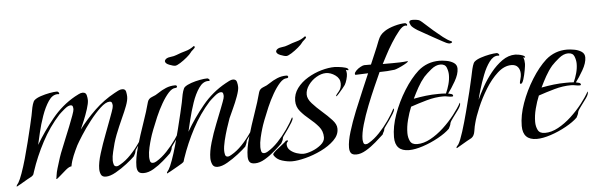

<svg xmlns="http://www.w3.org/2000/svg" viewBox="-68 -659 2483 798"><g transform="rotate(-5 1173.5 -260.5)"><path d="M-26 13Q-27 13 -27 12Q-27 8 -23.5 4Q-20 0 -19 -2Q-12 -13 -2.5 -39.5Q7 -66 16.5 -99.5Q26 -133 34.5 -167.5Q43 -202 50 -231Q57 -260 60 -275Q62 -283 64 -296Q66 -309 70 -322Q74 -335 79 -339Q88 -347 106 -353Q124 -359 143 -362.5Q162 -366 173 -366Q179 -366 182 -360L183 -357Q182 -354 180 -354.5Q178 -355 176 -355Q154 -355 137.5 -330.5Q121 -306 108.5 -270.5Q96 -235 88.5 -202Q81 -169 77 -152Q109 -206 150.5 -257Q192 -308 247 -339Q255 -343 263.5 -347.5Q272 -352 280 -352Q293 -352 296 -340.5Q299 -329 299 -319Q299 -306 291.5 -282.5Q284 -259 274.5 -236Q265 -213 259 -200Q290 -241 328 -277.5Q366 -314 412 -339Q419 -343 428 -347.5Q437 -352 445 -352Q458 -352 460.5 -340.5Q463 -329 463 -319Q463 -304 454.5 -281.5Q446 -259 435.5 -236.5Q425 -214 419 -199Q412 -183 405.5 -166Q399 -149 394 -132Q390 -116 385 -96.5Q380 -77 380 -60Q380 -53 382.5 -44Q385 -35 394 -35Q399 -35 402.5 -37Q406 -39 410 -41Q433 -54 454.5 -76.5Q476 -99 494 -125.5Q512 -152 524 -174Q525 -173 525 -170Q525 -164 518 -152.5Q511 -141 502 -128Q493 -115 485.5 -105Q478 -95 478 -93Q477 -86 475 -81.5Q473 -77 469 -70Q457 -58 434.5 -40.5Q412 -23 388 -9.5Q364 4 346 4Q331 4 326 -6.5Q321 -17 321 -30Q321 -56 333 -94.5Q345 -133 360 -172Q375 -211 384 -236Q387 -244 393.5 -262Q400 -280 400 -287Q400 -293 398 -299Q396 -305 388 -305Q372 -305 349.5 -284Q327 -263 304 -233.5Q281 -204 263.5 -176.5Q246 -149 239 -136Q229 -116 220 -94.5Q211 -73 207 -51Q198 -51 183.5 -39Q169 -27 156.5 -15.5Q144 -4 141 -4Q139 -4 140 -6.5Q141 -9 141 -11L142 -18Q144 -33 148.5 -47.5Q153 -62 157 -75Q162 -92 168.5 -109.5Q175 -127 182 -143Q185 -151 193.5 -171.5Q202 -192 212 -217Q222 -242 229 -261.5Q236 -281 236 -287Q236 -292 234.5 -298Q233 -304 225 -304Q215 -304 199.5 -291Q184 -278 176 -270Q133 -223 101.5 -163.5Q70 -104 50 -43Q47 -35 46.5 -32Q46 -29 38 -23Q35 -22 19.5 -13Q4 -4 -10.5 4.5Q-25 13 -26 13Z M673 -430Q665 -430 648.5 -436.5Q632 -443 632 -453Q632 -454 632.5 -454.5Q633 -455 633 -456Q638 -466 655.5 -468Q673 -470 682 -474Q702 -482 721 -487Q740 -492 757 -505Q761 -503 761 -501Q761 -497 752.5 -490Q744 -483 741 -478Q737 -472 723.5 -460.5Q710 -449 695 -439.5Q680 -430 673 -430ZM504 3Q488 3 482 -5Q476 -13 476 -28Q476 -61 489.5 -108Q503 -155 520 -203.5Q537 -252 547 -290Q551 -304 566.5 -309.5Q582 -315 593 -323Q609 -334 627 -341.5Q645 -349 665 -349Q670 -349 671.5 -347Q673 -345 673 -344Q673 -338 666 -338Q652 -338 637 -321.5Q622 -305 607 -279Q592 -253 580 -225Q568 -197 559 -173.5Q550 -150 547 -139Q542 -123 537 -101.5Q532 -80 532 -62Q532 -55 534 -45.5Q536 -36 546 -36Q553 -36 561 -41Q583 -54 604.5 -76.5Q626 -99 644.5 -125.5Q663 -152 674 -174Q676 -173 676 -170Q676 -164 669 -152.5Q662 -141 653 -128Q644 -115 636.5 -105Q629 -95 629 -93Q628 -85 626 -81.5Q624 -78 620 -70Q608 -58 588 -40.5Q568 -23 546 -10Q524 3 504 3Z M601 13Q600 13 600 12Q600 8 603.5 4Q607 0 608 -2Q615 -13 624.5 -39.5Q634 -66 643.5 -99.5Q653 -133 661.5 -167.5Q670 -202 677 -231Q684 -260 687 -275Q689 -283 691 -296Q693 -309 697 -322Q701 -335 706 -339Q716 -347 733.5 -353Q751 -359 770 -362.5Q789 -366 801 -366Q803 -366 806 -364Q809 -362 810 -360V-357Q810 -354 808 -354.5Q806 -355 804 -355Q782 -355 765 -330.5Q748 -306 736 -270.5Q724 -235 716 -202Q708 -169 704 -152Q736 -207 777.5 -257.5Q819 -308 875 -339Q882 -343 891 -347.5Q900 -352 907 -352Q920 -352 923 -340.5Q926 -329 926 -319Q926 -306 917 -281Q908 -256 896.5 -231.5Q885 -207 879 -193Q873 -177 865 -152Q857 -127 851 -102Q845 -77 845 -60Q845 -53 847 -44Q849 -35 858 -35Q863 -35 866.5 -37Q870 -39 874 -41Q897 -54 918.5 -76.5Q940 -99 958 -125.5Q976 -152 988 -174Q989 -173 989 -170Q989 -164 982 -152.5Q975 -141 966 -128Q957 -115 949.5 -105Q942 -95 942 -93Q941 -86 939 -81.5Q937 -77 934 -70Q922 -58 899.5 -40.5Q877 -23 853.5 -9.5Q830 4 812 4Q796 4 790.5 -8.5Q785 -21 785 -35Q785 -62 796 -99.5Q807 -137 822 -174.5Q837 -212 847 -238Q850 -246 856.5 -263Q863 -280 863 -287Q863 -292 861.5 -298Q860 -304 852 -304Q842 -304 826.5 -291Q811 -278 803 -270Q760 -222 729 -163.5Q698 -105 677 -43Q674 -35 673.5 -31.5Q673 -28 665 -23Q662 -21 646.5 -12Q631 -3 616.5 5Q602 13 601 13Z M1137 -430Q1129 -430 1112.5 -436.5Q1096 -443 1096 -453Q1096 -454 1096.5 -454.5Q1097 -455 1097 -456Q1102 -466 1119.5 -468Q1137 -470 1146 -474Q1166 -482 1185 -487Q1204 -492 1221 -505Q1225 -503 1225 -501Q1225 -497 1216.5 -490Q1208 -483 1205 -478Q1201 -472 1187.5 -460.5Q1174 -449 1159 -439.5Q1144 -430 1137 -430ZM968 3Q952 3 946 -5Q940 -13 940 -28Q940 -61 953.5 -108Q967 -155 984 -203.5Q1001 -252 1011 -290Q1015 -304 1030.5 -309.5Q1046 -315 1057 -323Q1073 -334 1091 -341.5Q1109 -349 1129 -349Q1134 -349 1135.5 -347Q1137 -345 1137 -344Q1137 -338 1130 -338Q1116 -338 1101 -321.5Q1086 -305 1071 -279Q1056 -253 1044 -225Q1032 -197 1023 -173.5Q1014 -150 1011 -139Q1006 -123 1001 -101.5Q996 -80 996 -62Q996 -55 998 -45.5Q1000 -36 1010 -36Q1017 -36 1025 -41Q1047 -54 1068.5 -76.5Q1090 -99 1108.5 -125.5Q1127 -152 1138 -174Q1140 -173 1140 -170Q1140 -164 1133 -152.5Q1126 -141 1117 -128Q1108 -115 1100.5 -105Q1093 -95 1093 -93Q1092 -85 1090 -81.5Q1088 -78 1084 -70Q1072 -58 1052 -40.5Q1032 -23 1010 -10Q988 3 968 3Z M1123 8Q1104 8 1081 1Q1058 -6 1047 -25V-27Q1047 -32 1059.5 -42.5Q1072 -53 1086 -63.5Q1100 -74 1104 -79L1111 -81L1113 -77Q1106 -71 1106 -64Q1106 -49 1117.5 -39Q1129 -29 1144.5 -24Q1160 -19 1172 -19Q1186 -19 1207.5 -27Q1229 -35 1246 -49Q1263 -63 1263 -80Q1263 -106 1247 -125Q1231 -144 1210 -161Q1189 -178 1173 -197Q1157 -216 1157 -241Q1157 -270 1174.5 -293.5Q1192 -317 1219.5 -333.5Q1247 -350 1277 -358.5Q1307 -367 1332 -367Q1336 -367 1350 -365.5Q1364 -364 1376.5 -360.5Q1389 -357 1389 -351Q1389 -349 1388 -349H1386L1378 -351Q1381 -344 1381 -334Q1381 -325 1377 -311Q1373 -297 1368 -289Q1367 -287 1358 -276Q1349 -265 1340 -255Q1331 -245 1329 -245L1328 -247Q1330 -252 1341 -264.5Q1352 -277 1352 -297Q1352 -318 1333 -331.5Q1314 -345 1294 -345Q1275 -345 1254.5 -333Q1234 -321 1220.5 -302Q1207 -283 1207 -263Q1207 -245 1224.5 -225.5Q1242 -206 1264.5 -186.5Q1287 -167 1304.5 -148Q1322 -129 1322 -112V-109Q1322 -84 1300 -62.5Q1278 -41 1245 -25Q1212 -9 1178.5 -0.5Q1145 8 1123 8Z M1391 3Q1375 3 1369 -5Q1363 -13 1363 -28Q1363 -54 1375 -93.5Q1387 -133 1405 -177.5Q1423 -222 1440.5 -262.5Q1458 -303 1469 -329Q1456 -328 1443 -328Q1430 -328 1416 -327Q1414 -329 1414 -331Q1414 -337 1422 -345Q1430 -353 1440.5 -358.5Q1451 -364 1456 -364H1484Q1494 -388 1504.5 -412Q1515 -436 1524 -460Q1529 -473 1535.5 -481.5Q1542 -490 1554 -498Q1571 -509 1596 -516Q1621 -523 1640 -523Q1642 -523 1644.5 -521Q1647 -519 1648 -518V-514Q1648 -511 1645.5 -512Q1643 -513 1641 -513Q1629 -513 1613 -493.5Q1597 -474 1580 -447Q1563 -420 1550.5 -395.5Q1538 -371 1533 -362H1573Q1589 -362 1605 -362.5Q1621 -363 1637 -365L1638 -363Q1637 -363 1637 -362Q1637 -361 1636 -361Q1633 -358 1621 -351.5Q1609 -345 1597 -340Q1585 -335 1580 -334Q1564 -332 1548.5 -331Q1533 -330 1517 -330Q1507 -308 1491 -272Q1475 -236 1459 -195.5Q1443 -155 1432.5 -118.5Q1422 -82 1422 -58Q1422 -52 1424 -44Q1426 -36 1434 -36Q1441 -36 1448 -41Q1470 -54 1491.5 -76.5Q1513 -99 1531.5 -125.5Q1550 -152 1561 -174Q1563 -173 1563 -170Q1563 -164 1556 -152.5Q1549 -141 1540 -128Q1531 -115 1523.5 -105Q1516 -95 1516 -93Q1515 -85 1512.5 -81.5Q1510 -78 1507 -70Q1494 -58 1474 -40.5Q1454 -23 1432 -10Q1410 3 1391 3Z M1611 4Q1553 4 1553 -55Q1553 -99 1571 -149.5Q1589 -200 1618 -246.5Q1647 -293 1679 -322Q1717 -355 1768 -355Q1780 -355 1797.5 -352Q1815 -349 1828 -340.5Q1841 -332 1841 -316Q1841 -293 1824 -263.5Q1807 -234 1793 -216Q1798 -215 1805.5 -213Q1813 -211 1813 -205Q1813 -202 1808 -202Q1799 -202 1790 -204Q1781 -206 1772 -206Q1738 -206 1702.5 -196Q1667 -186 1635 -175Q1625 -151 1617.5 -122Q1610 -93 1610 -67Q1610 -48 1617.5 -33Q1625 -18 1647 -18Q1674 -18 1702.5 -33.5Q1731 -49 1757.5 -73.5Q1784 -98 1805 -125Q1826 -152 1838 -174Q1839 -173 1839 -170Q1839 -161 1828 -145.5Q1817 -130 1805.5 -115Q1794 -100 1792 -93Q1791 -86 1788.5 -81Q1786 -76 1783 -70Q1766 -53 1734.5 -35.5Q1703 -18 1669.5 -7Q1636 4 1611 4ZM1649 -207Q1675 -212 1700.5 -215Q1726 -218 1752 -218Q1760 -218 1768 -218Q1776 -218 1784 -217Q1792 -234 1797.5 -254Q1803 -274 1803 -293Q1803 -308 1797 -323.5Q1791 -339 1771 -339Q1752 -339 1732.5 -323Q1713 -307 1701 -294Q1685 -275 1672.5 -252.5Q1660 -230 1649 -207ZM1811 -424Q1808 -424 1789.5 -434Q1771 -444 1748.5 -456.5Q1726 -469 1708.5 -479Q1691 -489 1689 -490Q1667 -504 1663 -512Q1659 -520 1658 -525Q1658 -534 1672 -534Q1681 -534 1690 -532.5Q1699 -531 1703 -528Q1709 -524 1723 -511Q1737 -498 1755.5 -482Q1774 -466 1792 -452Q1810 -438 1824 -432Q1828 -431 1828 -428Q1828 -425 1822 -423.5Q1816 -422 1811 -424Z M1810 13Q1808 13 1808 12Q1808 8 1811.5 4.5Q1815 1 1817 -2Q1826 -17 1837.5 -53.5Q1849 -90 1860.5 -134Q1872 -178 1881.5 -216.5Q1891 -255 1895 -275Q1897 -283 1899.5 -296Q1902 -309 1906 -322Q1910 -335 1915 -339Q1924 -347 1942 -353Q1960 -359 1978.5 -362.5Q1997 -366 2009 -366Q2011 -366 2014 -364Q2017 -362 2018 -360L2019 -357Q2018 -354 2016 -354.5Q2014 -355 2012 -355Q1993 -355 1977 -333.5Q1961 -312 1949 -281Q1937 -250 1928.5 -221.5Q1920 -193 1917 -179Q1927 -202 1943.5 -231.5Q1960 -261 1982 -288.5Q2004 -316 2030 -334.5Q2056 -353 2085 -353Q2089 -353 2098.5 -351.5Q2108 -350 2116.5 -346.5Q2125 -343 2125 -338L2124 -337H2123L2117 -339Q2120 -332 2121 -325Q2122 -318 2122 -311Q2122 -305 2118.5 -285Q2115 -265 2109.5 -247.5Q2104 -230 2098 -230Q2094 -230 2094 -233Q2094 -238 2097.5 -249.5Q2101 -261 2101 -271Q2101 -289 2092 -300Q2083 -311 2065 -311Q2035 -311 2007 -285.5Q1979 -260 1956 -222.5Q1933 -185 1917 -147Q1901 -109 1895 -85Q1891 -72 1888 -51.5Q1885 -31 1873 -23Q1870 -22 1854.5 -13Q1839 -4 1824.5 4.5Q1810 13 1810 13Z M2144 4Q2086 4 2086 -55Q2086 -99 2104 -149.5Q2122 -200 2151 -246.5Q2180 -293 2212 -322Q2250 -355 2301 -355Q2313 -355 2330.5 -352Q2348 -349 2361 -340.5Q2374 -332 2374 -316Q2374 -293 2357 -263.5Q2340 -234 2326 -216Q2331 -215 2338.5 -213Q2346 -211 2346 -205Q2346 -202 2341 -202Q2332 -202 2323 -204Q2314 -206 2305 -206Q2271 -206 2235.5 -196Q2200 -186 2168 -175Q2158 -151 2150.5 -122Q2143 -93 2143 -67Q2143 -48 2150.5 -33Q2158 -18 2180 -18Q2207 -18 2235.5 -33.5Q2264 -49 2290.5 -73.5Q2317 -98 2338 -125Q2359 -152 2371 -174Q2372 -173 2372 -170Q2372 -161 2361 -145.5Q2350 -130 2338.5 -115Q2327 -100 2325 -93Q2324 -86 2321.5 -81Q2319 -76 2316 -70Q2299 -53 2267.5 -35.5Q2236 -18 2202.5 -7Q2169 4 2144 4ZM2182 -207Q2208 -212 2233.5 -215Q2259 -218 2285 -218Q2293 -218 2301 -218Q2309 -218 2317 -217Q2325 -234 2330.5 -254Q2336 -274 2336 -293Q2336 -308 2330 -323.5Q2324 -339 2304 -339Q2285 -339 2265.5 -323Q2246 -307 2234 -294Q2218 -275 2205.5 -252.5Q2193 -230 2182 -207Z"/></g></svg>

Font: Beau Rivage
Style: Regular
Weight: 400
Designer: Robert E. Leuschke
Foundry: Robert E. Leuschke
Version: Version 1.010; ttfautohint (v1.8.3)